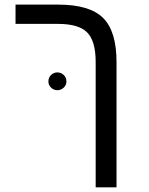

<svg xmlns="http://www.w3.org/2000/svg" viewBox="-20 -619 640 827"><path d="M481.9 188H392.1V-352.1Q392.1 -441.9 355.7 -479Q319.3 -516.1 230 -516.1H46.9V-599.1H231Q365.7 -599.1 423.8 -542Q481.9 -484.9 481.9 -351.1ZM188.5 -268.1Q188.5 -285.2 200 -296.1Q211.4 -307.1 227.1 -307.1Q242.7 -307.1 254.4 -296.1Q266.1 -285.2 266.1 -268.1Q266.1 -252.4 254.4 -241.5Q242.7 -230.5 227.1 -230.5Q211.4 -230.5 200 -241.5Q188.5 -252.4 188.5 -268.1Z"/></svg>

Font: Liberation Mono
Style: Regular
Weight: 400
Monospace: yes
Designer: Steve Matteson
Foundry: Ascender Corporation
Version: Version 2.1.5